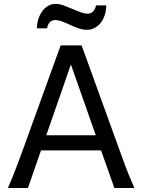

<svg xmlns="http://www.w3.org/2000/svg" viewBox="-20 -940 721 960"><path d="M334.5 -617.7 211.4 -263.7H459ZM19.5 0Q25.9 -14.6 32.7 -30.8Q39.6 -46.9 47.6 -67.1Q55.7 -87.4 65.4 -113.3Q75.2 -139.2 87.9 -173.3L283.2 -712.9H388.2L583.5 -173.3Q595.7 -139.2 605.5 -113.3Q615.2 -87.4 623.5 -67.1Q631.8 -46.9 638.7 -30.8Q645.5 -14.6 651.9 0H551.8L485.4 -188H185.1L119.6 0ZM164.6 -798.3Q164.6 -820.8 171.1 -842.5Q177.7 -864.3 189.7 -881.6Q201.7 -898.9 219 -909.7Q236.3 -920.4 258.3 -920.4Q268.6 -920.4 278.3 -918.5Q288.1 -916.5 298.1 -912.8Q308.1 -909.2 319.1 -904.5Q330.1 -899.9 342.8 -895Q356 -889.6 366.5 -885.3Q377 -880.9 386 -877.9Q395 -875 402.8 -873.3Q410.6 -871.6 418.5 -871.6Q435.5 -871.6 446.5 -883.8Q457.5 -896 460 -913.1H511.2Q511.2 -889.6 504.6 -867.7Q498 -845.7 485.6 -828.6Q473.1 -811.5 455.1 -801.3Q437 -791 414.6 -791Q395 -791 375.2 -797.6Q355.5 -804.2 333 -814.5Q304.7 -827.6 287.8 -833.7Q271 -839.8 257.3 -839.8Q239.3 -839.8 228.5 -828.1Q217.8 -816.4 215.8 -798.3Z"/></svg>

Font: Andika Viet
Style: Regular
Weight: 400
Designer: Victor Gaultney, Annie Olsen, Julie Remington, Don Collingsworth, Eric Hays, Becca Hirsbrunner
Foundry: SIL International
Version: Version 5.000